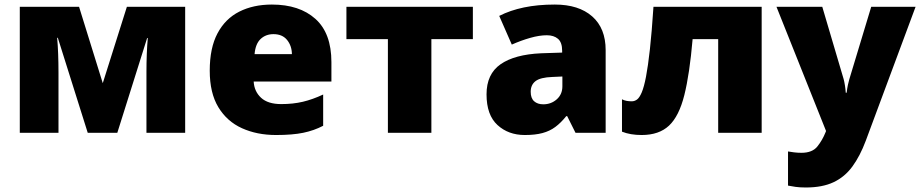

<svg xmlns="http://www.w3.org/2000/svg" viewBox="-20 -583 4040 843"><path d="M793 -553.2V0H623V-268.1Q623 -307.6 624.5 -345.7Q626 -383.8 628.9 -416H626L495.1 0H365.2L233.9 -417H231Q236.8 -351.1 236.8 -264.2V0H66.9V-553.2H327.1L431.2 -217.8L537.1 -553.2Z M1173.8 -563Q1294.9 -563 1365 -500Q1435.1 -437 1435.1 -310.1V-225.1H1093.8Q1096.2 -181.6 1126.2 -153.8Q1156.2 -126 1214.8 -126Q1266.6 -126 1309.8 -136.2Q1353 -146.5 1398.9 -168V-30.8Q1358.9 -9.8 1311.5 0Q1264.2 9.8 1191.9 9.8Q1108.4 9.8 1042.5 -20Q976.6 -49.8 938.7 -112.3Q900.9 -174.8 900.9 -272.9Q900.9 -372.6 935.1 -436.8Q969.2 -501 1030.8 -532Q1092.3 -563 1173.8 -563ZM1180.7 -433.1Q1147 -433.1 1124.3 -411.9Q1101.6 -390.6 1097.7 -345.2H1261.7Q1261.2 -381.8 1240.5 -407.5Q1219.7 -433.1 1180.7 -433.1Z M2056.2 -411.1H1874V0H1683.1V-411.1H1501V-553.2H2056.2Z M2416 -563Q2521 -563 2580.1 -511Q2639.2 -459 2639.2 -362.8V0H2506.8L2470.2 -73.2H2466.3Q2442.9 -43.9 2418.2 -25.6Q2393.6 -7.3 2361.8 1.2Q2330.1 9.8 2284.2 9.8Q2211.9 9.8 2164.1 -34.2Q2116.2 -78.1 2116.2 -168.9Q2116.2 -257.8 2177.7 -300.8Q2239.3 -343.8 2356 -349.1L2448.2 -352.1V-359.9Q2448.2 -397 2429.9 -412.6Q2411.6 -428.2 2380.9 -428.2Q2348.1 -428.2 2307.9 -416.7Q2267.6 -405.3 2227.1 -387.2L2171.9 -513.2Q2219.7 -537.6 2280.3 -550.3Q2340.8 -563 2416 -563ZM2449.2 -247.1 2405.3 -245.1Q2352.5 -243.2 2331.3 -226.8Q2310.1 -210.4 2310.1 -180.2Q2310.1 -151.9 2325.2 -138.4Q2340.3 -125 2365.2 -125Q2399.9 -125 2424.6 -147Q2449.2 -168.9 2449.2 -204.1Z M3324.2 0H3133.3V-411.1H3021Q3007.8 -257.8 2984.6 -165.3Q2961.4 -72.8 2917.5 -31.5Q2873.5 9.8 2797.4 9.8Q2747.6 9.8 2710.9 -4.9V-147Q2720.7 -142.1 2731.2 -140.1Q2741.7 -138.2 2753.9 -138.2Q2766.1 -138.2 2776.9 -146Q2787.6 -153.8 2797.6 -177.2Q2807.6 -200.7 2816.4 -246.3Q2825.2 -292 2833.5 -366.7Q2841.8 -441.4 2849.1 -553.2H3324.2Z M3389.2 -553.2H3590.3L3684.1 -235.8Q3687 -225.6 3689.7 -208.5Q3692.4 -191.4 3693.4 -175.8H3697.3Q3699.7 -195.8 3702.9 -210.7Q3706.1 -225.6 3709 -234.9L3805.2 -553.2H4000L3781.2 35.2Q3755.9 102.5 3722.4 148.2Q3689 193.8 3639.9 217Q3590.8 240.2 3518.1 240.2Q3491.7 240.2 3472.9 237.5Q3454.1 234.9 3439.9 231.9V82Q3450.7 84 3466.3 85.9Q3481.9 87.9 3499 87.9Q3546.4 87.9 3568.6 60.3Q3590.8 32.7 3605 -2.9L3606.9 -7.8Z"/></svg>

Font: Open Sans ExtraBold
Style: Regular
Weight: 800
Designer: Monotype Design Team
Foundry: Monotype Imaging Inc.
Version: Version 3.003; ttfautohint (v1.8.4)